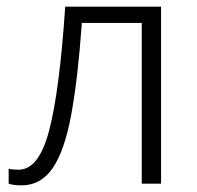

<svg xmlns="http://www.w3.org/2000/svg" viewBox="-20 -552 592 577"><path d="M464 0H406V-483H226Q214 -315 194 -207Q174 -99 138.5 -47Q103 5 45 5Q20 5 6 0V-45Q16 -42 36 -42Q97 -42 128 -161Q159 -280 176 -532H464Z"/></svg>

Font: RS Noto Sans Light
Style: Regular
Weight: 300
Designer: Monotype Design Team
Foundry: Monotype Imaging Inc.
Version: Version 3.10